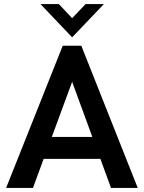

<svg xmlns="http://www.w3.org/2000/svg" viewBox="-20 -921 706 941"><path d="M655 0H524L472 -142.5H194L141.5 0H10L287.5 -697H378.5ZM432.5 -250 333.5 -520 234 -250ZM333.5 -738 178.5 -901H268.5L333.5 -832L399.5 -901H489Z"/></svg>

Font: Acari Sans Neue
Style: Bold
Weight: 700
Designer: Alfredo Marco Pradil (font), Cristiano Sobral (main changes)
Foundry: Hanken Design Co. (font), Cristiano Sobral (main changes)
Version: Version 2.459;March 19, 2022;FontCreator 14.0.0.2808 64-bit;